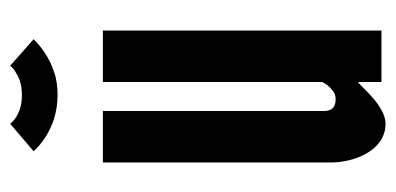

<svg xmlns="http://www.w3.org/2000/svg" viewBox="-220 -549 777 377"><g transform="rotate(-90 168.5 -360.5)"><path d="M280 -683C263 -666 243 -652 216 -643C203 -638 187 -636 170 -636C135 -636 108 -647 89 -659C78 -666 68 -674 60 -683L114 -729C121 -720 132 -713 146 -709C153 -707 161 -706 170 -706C189 -706 202 -710 213 -717C219 -720 224 -724 228 -729ZM196 -547H297V0H196V-46C194 -45 190 -41 185 -36C173 -24 159 -10 141 0C132 5 123 8 114 8C87 8 68 -8 56 -29C44 -49 38 -76 38 -99V-547H139V-114C139 -93 151 -90 163 -90C174 -90 180 -96 187 -103C190 -106 193 -111 196 -116Z"/></g></svg>

Font: League Gothic
Style: Regular
Weight: 400
Designer: The League of Moveable Type
Version: Version 1.560;PS 001.560;hotconv 1.0.56;makeotf.lib2.0.21325